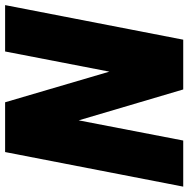

<svg xmlns="http://www.w3.org/2000/svg" viewBox="-24 -706 720 733"><g transform="rotate(90 335.5 -340.0)"><path d="M121 -680H311L429 -281L506 -680H682L550 0H360L243 -398L166 0H-11Z"/></g></svg>

Font: Teachers ExtraBold
Style: Italic
Weight: 800
Designer: Alfredo Marco Pradil & Chank Diesel
Version: Version 0.009